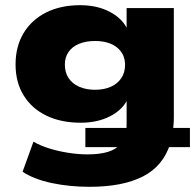

<svg xmlns="http://www.w3.org/2000/svg" viewBox="-20 -529 756 740"><path d="M325 191Q248 191 179.5 176.5Q111 162 67 133L109 17Q134 32 169.5 43Q205 54 243.5 60Q282 66 317 66Q364 66 395.5 56.5Q427 47 445 26L457 38H309V-36H481L465 -19Q467 -26 467.5 -33.5Q468 -41 468 -49V-147H472Q452 -105 403.5 -80.5Q355 -56 291 -56Q215 -56 158.5 -83.5Q102 -111 71 -161.5Q40 -212 40 -281Q40 -350 71 -401.5Q102 -453 158 -481Q214 -509 289 -509Q355 -509 404 -483Q453 -457 472 -414H468V-498H650V-75Q650 -60 648.5 -45.5Q647 -31 646 -17L633 -36H712V38H617L636 25Q609 111 531 151Q453 191 325 191ZM346 -183Q382 -183 408 -195Q434 -207 448 -228.5Q462 -250 462 -279Q462 -321 431 -346Q400 -371 346 -371Q311 -371 284.5 -360Q258 -349 244 -328.5Q230 -308 230 -280Q230 -250 244 -228.5Q258 -207 284.5 -195Q311 -183 346 -183Z"/></svg>

Font: Nunito Sans 10pt SemiExpanded Black
Style: Regular
Weight: 900
Width: 6
Designer: Vernon Adams
Foundry: Vernon Adams
Version: Version 3.101;gftools[0.9.27]